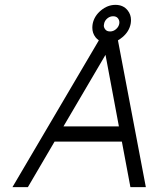

<svg xmlns="http://www.w3.org/2000/svg" viewBox="-20 -770 651 790"><path d="M433.1 -640.6Q446.3 -640.6 457 -649.7Q467.8 -658.7 470.7 -671.9Q471.2 -675.3 471.2 -678.2Q471.2 -687.5 464.8 -695.3Q458.5 -703.1 445.3 -703.1Q432.1 -703.1 421.4 -694.1Q410.6 -685.1 408.2 -671.9Q407.2 -668 407.2 -664.6Q407.2 -656.2 413.6 -648.4Q419.9 -640.6 433.1 -640.6ZM481.4 -187.5H204.6L94.7 0H31.2L386.7 -604Q378.9 -609.4 373 -616.7Q359.9 -633.8 359.9 -655.8Q359.9 -663.6 361.3 -671.9Q367.7 -704.1 395.3 -727.1Q422.9 -750 455.1 -750Q487.3 -750 505.4 -727.1Q519 -710 519 -687.5Q519 -680.2 517.6 -671.9Q511.2 -639.6 483.4 -616.7Q474.6 -609.4 465.3 -604L580.1 0H516.6ZM241.2 -250H469.2L414.1 -544.4Z"/></svg>

Font: Juliett
Style: Italic
Weight: 400
Italic angle: -11.25°
Designer: GGBotNet
Foundry: GGBotNet
Version: 0.60